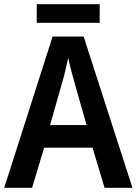

<svg xmlns="http://www.w3.org/2000/svg" viewBox="-20 -889 647 909"><path d="M475 0 418 -190H189L132 0H0L229 -716H376L607 0ZM335 -490Q328 -514 318 -551.5Q308 -589 303 -615Q297 -587 288 -549.5Q279 -512 272 -490L217 -297H390ZM452 -869V-781H154V-869Z"/></svg>

Font: Noto Sans SemiCondensed SemiBold
Style: Regular
Weight: 600
Width: 4
Designer: Monotype Design Team
Foundry: Monotype Imaging Inc.
Version: Version 2.013; ttfautohint (v1.8.4.7-5d5b)